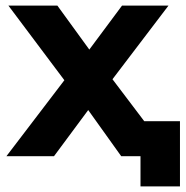

<svg xmlns="http://www.w3.org/2000/svg" viewBox="-20 -558 663 686"><path d="M3 0 244 -316 241 -230 10 -538H185L331 -337L265 -335L416 -538H582L350 -233V-317L590 0H413L260 -214L325 -205L173 0ZM482 108V-35L516 0H415V-125H623V108Z"/></svg>

Font: MOST Montserrat
Style: Bold
Weight: 700
Designer: Julieta Ulanovsky
Foundry: Julieta Ulanovsky
Version: Version 8.000;March 11, 2024;FontCreator 15.0.0.2926 64-bit